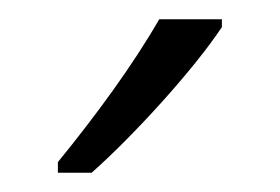

<svg xmlns="http://www.w3.org/2000/svg" viewBox="-20 -785 290 199"><path d="M210 -757V-765H145C118 -718 80 -666 40 -617V-606H75C118 -644 181 -713 210 -757Z"/></svg>

Font: Noto Sans Armenian Condensed Light
Style: Regular
Weight: 300
Width: 3
Designer: Monotype Design Team
Foundry: Monotype Imaging Inc.
Version: Version 2.008